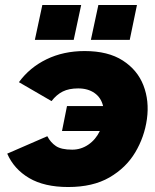

<svg xmlns="http://www.w3.org/2000/svg" viewBox="-20 -741 624 771"><path d="M254 10Q158 10 97 -26Q36 -62 9 -124L170 -194Q183 -169 204.5 -154.5Q226 -140 270 -140Q305 -140 334.5 -160Q364 -180 381 -215H229L249 -315H394Q386 -349 359.5 -367.5Q333 -386 294 -386Q257 -386 232 -373.5Q207 -361 187 -335L56 -411Q99 -470 167 -503Q235 -536 320 -536Q414 -536 473 -498Q532 -460 556 -398Q580 -336 570 -263Q560 -191 523 -129Q486 -67 419.5 -28.5Q353 10 254 10ZM120 -581 150 -721H306L276 -581ZM345 -581 375 -721H530L501 -581Z"/></svg>

Font: Raleway Black
Style: Italic
Weight: 900
Italic angle: -12°
Designer: Matt McInerney, Pablo Impallari, Rodrigo Fuenzalida
Foundry: Matt McInerney, Pablo Impallari, Rodrigo Fuenzalida
Version: Version 4.101;RELEASE